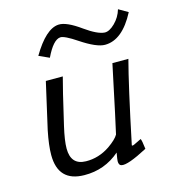

<svg xmlns="http://www.w3.org/2000/svg" viewBox="-94 -667 679 755"><g transform="rotate(-15 246.0 -289.5)"><path d="M378 -388H443Q416 -286 368 -56Q370 -54 371 -54Q374 -54 390.5 -62.5Q407 -71 408 -71Q412 -64 416 -29Q333 15 309 9Q298 7 298 -10Q298 -16 303 -44Q241 10 158 9Q52 8 52 -101Q52 -140 64 -199Q69 -220 107 -388H176Q165 -349 130 -198Q117 -142 117 -110Q117 -43 178 -42Q230 -41 276 -72Q309 -95 319 -113Q326 -141 378 -388ZM492 -565Q440 -465 369 -465Q335 -465 272 -507Q223 -540 206 -539Q177 -537 146 -472L104 -491Q160 -586 212 -589Q244 -591 302 -549Q351 -514 380 -512Q399 -511 422 -533.5Q445 -556 454 -587Q472 -577 492 -565Z"/></g></svg>

Font: GFS Neohellenic Rg
Style: Italic
Weight: 400
Italic angle: -12°
Designer: Takis Katsoulidis and George D. Matthiopoulos
Foundry: Takis Katsoulidis and George D. Matthiopoulos
Version: Version 1.0